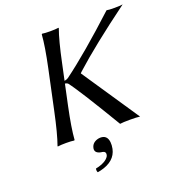

<svg xmlns="http://www.w3.org/2000/svg" viewBox="-153 -773 1040 1122"><g transform="rotate(-20 367.5 -212.0)"><path d="M346.7 39.1Q388.2 39.1 393.1 84.5Q395 103 390.6 125Q375 198.2 282.7 220.2Q272.9 222.7 263.2 224.1Q257.3 215.3 260.3 200.2Q325.2 186.5 343.8 154.8Q346.2 150.4 346.7 147Q351.1 125.5 327.1 121.6Q323.7 121.1 321.3 121.1Q282.2 113.8 287.1 84Q287.6 82.5 287.6 82Q293.9 52.2 327.1 42Q336.4 39.1 346.7 39.1ZM198.7 -444.8Q226.1 -573.7 231 -645L233.9 -647.9Q251.5 -645 284.2 -645Q316.9 -645 335.9 -647.9L336.9 -645Q312.5 -578.1 284.7 -444.8L263.2 -344.2Q276.9 -346.2 287.1 -353Q426.3 -455.6 634.8 -647.9Q647.9 -645 683.1 -645Q718.3 -645 734.9 -647.9Q503.9 -477.5 377.4 -362.8Q372.1 -357.9 368.2 -354L367.7 -352.1L606.4 2.9Q587.4 0 544.9 0Q500 0 482.4 2.9Q321.8 -265.6 277.3 -321.8Q272 -326.7 259.8 -328.6L232.4 -200.2Q205.1 -71.3 200.2 0L197.3 2.9Q179.7 0 147 0Q114.3 0 95.2 2.9L94.2 0Q118.7 -68.4 146.5 -200.2Z"/></g></svg>

Font: Linux Biolinum Slanted O
Style: Slanted
Weight: 400
Designer: Philipp H. Poll
Foundry: Philipp H. Poll
Version: Version 1.0.4